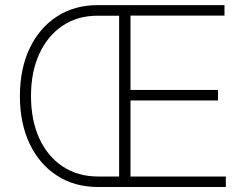

<svg xmlns="http://www.w3.org/2000/svg" viewBox="-20 -748 982 768"><path d="M371.6 0Q278.3 0 207.8 -45.7Q137.2 -91.3 98.4 -173.3Q59.6 -255.4 59.6 -363.3Q59.6 -472.7 98.6 -554.7Q137.7 -636.7 207.8 -682.1Q277.8 -727.5 370.6 -727.5H476.6V-685.1H371.1Q291 -685.5 231 -645.5Q170.9 -605.5 137.5 -533.2Q104 -460.9 104 -363.8Q104 -267.6 137 -195.1Q169.9 -122.6 230.5 -82.3Q291 -42 372.1 -42H476.6V0ZM456.5 0V-727.5H877.9V-685.5H502V-388.2H852.1V-346.2H502V-42H883.3V0Z"/></svg>

Font: Inter 20pt ExtraLight
Style: Regular
Weight: 250
Version: Version 4.001;git-66647c0bb